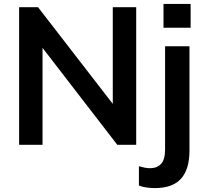

<svg xmlns="http://www.w3.org/2000/svg" viewBox="-20 -742 1056 984"><path d="M78 0V-705H175L584 -176H558V-705H678V0H581L173 -529H198V0ZM773 222Q754 222 731.5 219Q709 216 692 209V110Q705 114 720 117Q735 120 749 120Q785 120 805.5 98Q826 76 826 24V-505H951V31Q951 125 908 173.5Q865 222 773 222ZM818 -600V-722H957V-600Z"/></svg>

Font: Mulish ExtraLight
Style: Regular
Weight: 200
Designer: Vernon Adams
Foundry: Vernon Adams
Version: Version 3.603